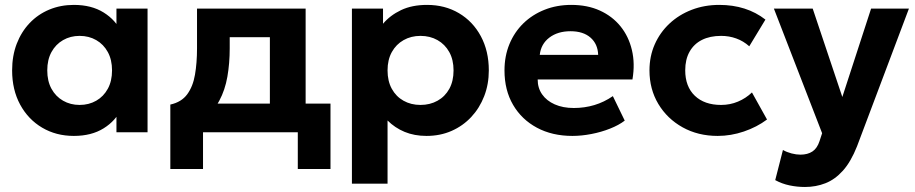

<svg xmlns="http://www.w3.org/2000/svg" viewBox="-20 -540 3736 784"><path d="M281.5 15Q209 15 152 -18.8Q95 -52.5 62.2 -113Q29.5 -173.5 29.5 -252.5Q29.5 -312 48.2 -361Q67 -410 101 -445.8Q135 -481.5 181.2 -500.8Q227.5 -520 281.5 -520Q353.5 -520 403.2 -489Q453 -458 476 -408L455.5 -376.5V-505H582.5V0H455.5V-128.5L476 -97Q453 -47 403.2 -16Q353.5 15 281.5 15ZM305 -111.5Q343 -111.5 373 -128.8Q403 -146 420.2 -177.5Q437.5 -209 437.5 -252.5Q437.5 -296 420.2 -327.5Q403 -359 373 -376.2Q343 -393.5 305 -393.5Q267.5 -393.5 237.5 -376.2Q207.5 -359 190.2 -327.5Q173 -296 173 -252.5Q173 -209 190.2 -177.5Q207.5 -146 237.5 -128.8Q267.5 -111.5 305 -111.5Z M1082 0V-388H918V-342.5Q918 -281.5 908.5 -227Q899 -172.5 875.5 -128.8Q852 -85 810.8 -54.8Q769.5 -24.5 705.5 -12L675.5 -113Q721 -123 744.5 -155Q768 -187 776.2 -235.2Q784.5 -283.5 784.5 -342.5V-505H1228V0ZM675.5 150V-113L755.5 -106.5L778.5 -117H1329.5V150H1196V0H809V150Z M1417 210V-505H1544V-443Q1573 -477.5 1617.8 -498.8Q1662.5 -520 1724 -520Q1797 -520 1854 -486.2Q1911 -452.5 1943.5 -392Q1976 -331.5 1976 -252.5Q1976 -196 1957.2 -147.5Q1938.5 -99 1904.5 -62.5Q1870.5 -26 1824 -5.5Q1777.5 15 1721.5 15Q1672 15 1632.2 -1.5Q1592.5 -18 1562.5 -48V210ZM1697 -111.5Q1736 -111.5 1766.8 -128.8Q1797.5 -146 1814.8 -177.5Q1832 -209 1832 -252.5Q1832 -296 1814.5 -327.5Q1797 -359 1766.5 -376.2Q1736 -393.5 1697 -393.5Q1658.5 -393.5 1628 -376.2Q1597.5 -359 1580 -327.5Q1562.5 -296 1562.5 -252.5Q1562.5 -209 1579.8 -177.5Q1597 -146 1627.5 -128.8Q1658 -111.5 1697 -111.5Z M2317.5 15Q2235 15 2172.5 -18.5Q2110 -52 2075 -112Q2040 -172 2040 -252.5Q2040 -311 2060.2 -360Q2080.5 -409 2117.2 -444.8Q2154 -480.5 2203.8 -500.2Q2253.5 -520 2313 -520Q2378.5 -520 2429.2 -497Q2480 -474 2513.5 -432.8Q2547 -391.5 2560.2 -336Q2573.5 -280.5 2562.5 -215.5H2175.5Q2175.5 -180.5 2193.8 -154.5Q2212 -128.5 2245.2 -113.8Q2278.5 -99 2323 -99Q2367 -99 2407 -111Q2447 -123 2482.5 -147.5L2531 -47.5Q2507 -29 2471 -14.8Q2435 -0.5 2394.8 7.2Q2354.5 15 2317.5 15ZM2184 -316H2422.5Q2421 -360.5 2391.2 -386.5Q2361.5 -412.5 2309.5 -412.5Q2257.5 -412.5 2223.2 -386.5Q2189 -360.5 2184 -316Z M2910.5 15Q2830.5 15 2767.5 -20Q2704.5 -55 2668.2 -115.5Q2632 -176 2632 -252.5Q2632 -310 2653.5 -358.8Q2675 -407.5 2713.8 -443.8Q2752.5 -480 2804.5 -500Q2856.5 -520 2917 -520Q2972.5 -520 3019.8 -505Q3067 -490 3105.5 -460L3039.5 -351Q3015.5 -372.5 2986.2 -383Q2957 -393.5 2924.5 -393.5Q2879 -393.5 2846.2 -377Q2813.5 -360.5 2795.8 -329Q2778 -297.5 2778 -253Q2778 -186.5 2817.2 -149Q2856.5 -111.5 2924.5 -111.5Q2961 -111.5 2993.2 -125Q3025.5 -138.5 3050.5 -162.5L3112 -52Q3070.5 -21 3017.5 -3Q2964.5 15 2910.5 15Z M3267 223.5Q3235 223.5 3204 217Q3173 210.5 3145.5 195.5L3177 72.5Q3193 81.5 3212.2 86.5Q3231.5 91.5 3248 91.5Q3278 91.5 3297.5 78.5Q3317 65.5 3326.5 36L3337 4L3140 -505H3298.5L3419.5 -144L3537 -505H3691.5L3479.5 57.5Q3454.5 120.5 3422 156.8Q3389.5 193 3350.5 208.2Q3311.5 223.5 3267 223.5Z"/></svg>

Font: Geologica Cursive SemiBold
Style: Regular
Weight: 600
Designer: Sindre Bremnes, Frode Helland
Foundry: Monokrom Skriftforlag AS
Version: Version 1.010;gftools[0.9.28]